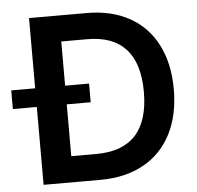

<svg xmlns="http://www.w3.org/2000/svg" viewBox="-87 -759 833 811"><g transform="rotate(-5 329.5 -353.5)"><path d="M65.4 0V-330.1H-36.1V-409.2H65.4V-707H309.6Q414.6 -707 490.7 -664.8Q566.9 -622.6 607.7 -543Q648.4 -463.4 648.4 -354.5Q648.4 -244.6 607.4 -164.8Q566.4 -85 489.3 -42.5Q412.1 0 305.7 0ZM298.8 -110.4Q409.7 -110.4 465.6 -171.4Q521.5 -232.4 521.5 -354.5Q521.5 -475.6 466.3 -536.1Q411.1 -596.7 302.7 -596.7H192.4V-409.2H293.9V-330.1H192.4V-110.4Z"/></g></svg>

Font: Pretendard GOV SemiBold
Style: Regular
Weight: 600
Designer: Base glyphs from Inter by Rasmus Andersson; Hangeul glyphs from Noto Sans CJK(Source Han Sans) by Jang Soo-young and Kan
Foundry: Kil Hyung-jin
Version: Version 1.309